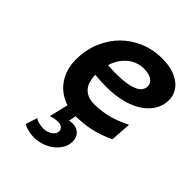

<svg xmlns="http://www.w3.org/2000/svg" viewBox="-210 -617 968 968"><g transform="rotate(45 274.5 -133.0)"><path d="M486.8 -36.1Q457 -22.9 430.4 -13.7Q403.8 -4.4 377.9 1.2Q352.1 6.8 325.7 9.3Q301.3 11.7 274.4 12.2L265.6 50.8Q270.5 49.8 275.9 49.1Q281.2 48.3 289.6 48.3Q304.7 48.3 316.7 53.5Q328.6 58.6 336.9 67.1Q345.2 75.7 349.4 87.4Q353.5 99.1 353.5 112.3Q353.5 140.1 339.8 162.8Q326.2 185.5 304.2 202.1Q282.2 218.8 254.6 227.8Q227.1 236.8 199.7 236.8Q189.9 236.8 179.4 235.4Q168.9 233.9 158.7 231.4Q148.4 229 139.2 225.3Q129.9 221.7 123.5 217.8L144 154.8Q152.8 163.1 169.7 167.2Q186.5 171.4 203.6 171.4Q213.4 171.4 224.6 168.5Q235.8 165.5 245.6 159.7Q255.4 153.8 262 144.8Q268.6 135.7 268.6 123.5Q268.6 110.8 258.3 102.5Q248 94.2 232.4 94.2Q218.8 94.2 204.3 97.2Q189.9 100.1 181.2 104L205.6 2L193.8 -2Q157.7 -16.1 130.6 -42.2Q103.5 -68.4 87.9 -105.7Q72.3 -143.1 72.3 -189.5Q72.3 -260.3 96.7 -318.1Q121.1 -376 162.6 -417Q204.1 -458 259.3 -480.5Q314.5 -502.9 375.5 -502.9Q416.5 -502.9 448.7 -493.7Q481 -484.4 503.4 -467.5Q525.9 -450.7 537.6 -427.7Q549.3 -404.8 549.3 -377.9Q549.3 -342.8 532 -311Q514.6 -279.3 480.5 -254.9Q446.3 -230.5 395.5 -216.1Q344.7 -201.7 277.8 -201.7Q260.7 -201.7 239 -202.6Q217.3 -203.6 195.8 -205.6Q196.3 -182.1 201.9 -162.1Q207.5 -142.1 219.7 -127.7Q231.9 -113.3 251 -105Q270 -96.7 296.9 -96.7Q345.2 -96.7 393.8 -108.9Q442.4 -121.1 494.6 -147.9ZM348.1 -401.4Q325.2 -401.4 303.7 -394Q282.2 -386.7 263.7 -372.1Q245.1 -357.4 230.5 -335.9Q215.8 -314.5 207 -286.1Q235.4 -283.2 260.3 -283.2Q304.7 -283.2 335.9 -288.1Q367.2 -293 387 -301.8Q406.7 -310.5 415.5 -323.2Q424.3 -335.9 424.3 -351.6Q424.3 -374.5 404.3 -387.9Q384.3 -401.4 348.1 -401.4Z"/></g></svg>

Font: Andika New Basic
Style: Bold Italic
Weight: 700
Italic angle: -14°
Designer: Victor Gaultney, Annie Olsen, Pablo Ugerman
Foundry: SIL International
Version: Version 5.500